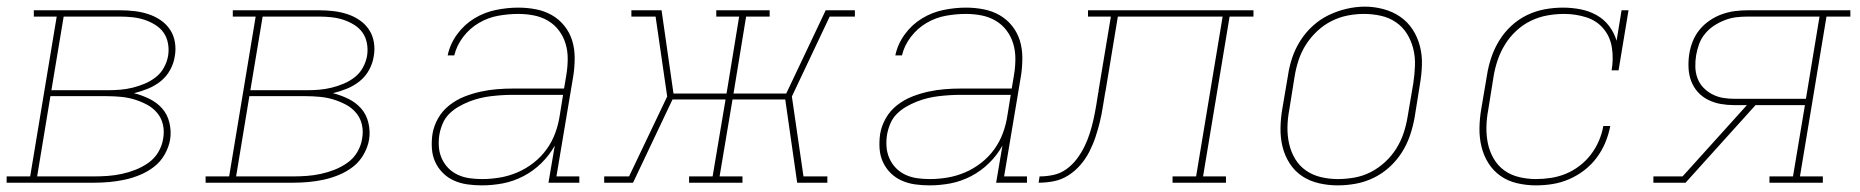

<svg xmlns="http://www.w3.org/2000/svg" viewBox="-38 -551 5608 579"><path d="M-18 0V-19H53L133 -501H64V-520H324Q346 -520 367.5 -517.5Q389 -515 409 -508.5Q429 -502 446 -490.5Q463 -479 474.5 -462Q486 -445 489.5 -423.5Q493 -402 489 -381Q486 -360 475 -340Q464 -320 446.5 -306Q429 -292 408 -283.5Q387 -275 366 -270Q390 -264 412.5 -253Q435 -242 451 -224Q467 -206 473 -180.5Q479 -155 475 -130Q471 -107 458.5 -85Q446 -63 426.5 -48Q407 -33 384 -23.5Q361 -14 337.5 -9Q314 -4 291 -2Q268 0 245 0ZM117 -279H289Q307 -279 325 -280.5Q343 -282 361.5 -286.5Q380 -291 398 -298.5Q416 -306 431.5 -318Q447 -330 456.5 -347.5Q466 -365 469 -383Q472 -402 468.5 -420.5Q465 -439 455 -453Q445 -467 429.5 -476.5Q414 -486 397 -491.5Q380 -497 361.5 -499Q343 -501 324 -501H154ZM74 -19H245Q266 -19 287 -20.5Q308 -22 329 -26.5Q350 -31 370.5 -39Q391 -47 409.5 -60Q428 -73 439.5 -92.5Q451 -112 454 -133Q458 -154 453.5 -174.5Q449 -195 436 -210.5Q423 -226 405 -235.5Q387 -245 367.5 -251Q348 -257 326.5 -259Q305 -261 284 -261H114Z M582 0V-19H653L733 -501H664V-520H924Q946 -520 967.5 -517.5Q989 -515 1009 -508.5Q1029 -502 1046 -490.5Q1063 -479 1074.5 -462Q1086 -445 1089.5 -423.5Q1093 -402 1089 -381Q1086 -360 1075 -340Q1064 -320 1046.5 -306Q1029 -292 1008 -283.5Q987 -275 966 -270Q990 -264 1012.5 -253Q1035 -242 1051 -224Q1067 -206 1073 -180.5Q1079 -155 1075 -130Q1071 -107 1058.5 -85Q1046 -63 1026.5 -48Q1007 -33 984 -23.5Q961 -14 937.5 -9Q914 -4 891 -2Q868 0 845 0ZM717 -279H889Q907 -279 925 -280.5Q943 -282 961.5 -286.5Q980 -291 998 -298.5Q1016 -306 1031.5 -318Q1047 -330 1056.5 -347.5Q1066 -365 1069 -383Q1072 -402 1068.5 -420.5Q1065 -439 1055 -453Q1045 -467 1029.5 -476.5Q1014 -486 997 -491.5Q980 -497 961.5 -499Q943 -501 924 -501H754ZM674 -19H845Q866 -19 887 -20.5Q908 -22 929 -26.5Q950 -31 970.5 -39Q991 -47 1009.5 -60Q1028 -73 1039.5 -92.5Q1051 -112 1054 -133Q1058 -154 1053.5 -174.5Q1049 -195 1036 -210.5Q1023 -226 1005 -235.5Q987 -245 967.5 -251Q948 -257 926.5 -259Q905 -261 884 -261H714Z M1415 8Q1415 8 1415 8Q1415 8 1415 8Q1393 8 1371.5 5Q1350 2 1331 -6.5Q1312 -15 1297.5 -29.5Q1283 -44 1274.5 -62.5Q1266 -81 1264.5 -102.5Q1263 -124 1266 -146Q1270 -171 1283 -194Q1296 -217 1317 -233.5Q1338 -250 1362 -259.5Q1386 -269 1411 -274.5Q1436 -280 1460.5 -282Q1485 -284 1510 -284H1663L1670 -326Q1674 -350 1674 -374Q1674 -398 1667.5 -419.5Q1661 -441 1647.5 -459Q1634 -477 1614.5 -488.5Q1595 -500 1572 -504.5Q1549 -509 1525 -509Q1495 -509 1464.5 -503.5Q1434 -498 1406.5 -482Q1379 -466 1359 -440Q1339 -414 1332 -384H1312Q1319 -418 1340.5 -447.5Q1362 -477 1392.5 -495.5Q1423 -514 1457.5 -521Q1492 -528 1525 -528Q1552 -528 1578 -523Q1604 -518 1626 -505.5Q1648 -493 1664 -473Q1680 -453 1687.5 -428.5Q1695 -404 1695 -376.5Q1695 -349 1691 -323L1640 -19H1709V0H1616L1635 -112Q1619 -83 1594.5 -59Q1570 -35 1540 -19.5Q1510 -4 1478.5 2Q1447 8 1415 8ZM1416 -11Q1442 -11 1469 -15.5Q1496 -20 1522 -31Q1548 -42 1571 -60Q1594 -78 1610.5 -101Q1627 -124 1636.5 -150Q1646 -176 1650 -203L1660 -265H1510Q1493 -265 1476.5 -264Q1460 -263 1443 -261Q1426 -259 1409.5 -255Q1393 -251 1376.5 -244.5Q1360 -238 1344.5 -229Q1329 -220 1316.5 -207.5Q1304 -195 1297 -178.5Q1290 -162 1287 -145Q1284 -126 1285.5 -107.5Q1287 -89 1294.5 -72.5Q1302 -56 1314.5 -43.5Q1327 -31 1343.5 -23.5Q1360 -16 1378.5 -13.5Q1397 -11 1416 -11Z M1784 0V-19H1859L1974 -260L1939 -501H1866V-520H1957L1993 -269H2153L2191 -501H2122V-520H2283V-501H2212L2174 -269H2333L2452 -520H2540V-501H2464L2350 -260L2385 -19H2457V0H2366L2330 -251H2171L2132 -19H2201V0H2040V-19H2111L2150 -251H1990L1871 0Z M2765 8Q2765 8 2765 8Q2765 8 2765 8Q2743 8 2721.5 5Q2700 2 2681 -6.5Q2662 -15 2647.5 -29.5Q2633 -44 2624.5 -62.5Q2616 -81 2614.5 -102.5Q2613 -124 2616 -146Q2620 -171 2633 -194Q2646 -217 2667 -233.5Q2688 -250 2712 -259.5Q2736 -269 2761 -274.5Q2786 -280 2810.5 -282Q2835 -284 2860 -284H3013L3020 -326Q3024 -350 3024 -374Q3024 -398 3017.5 -419.5Q3011 -441 2997.5 -459Q2984 -477 2964.5 -488.5Q2945 -500 2922 -504.5Q2899 -509 2875 -509Q2845 -509 2814.5 -503.5Q2784 -498 2756.5 -482Q2729 -466 2709 -440Q2689 -414 2682 -384H2662Q2669 -418 2690.5 -447.5Q2712 -477 2742.5 -495.5Q2773 -514 2807.5 -521Q2842 -528 2875 -528Q2902 -528 2928 -523Q2954 -518 2976 -505.5Q2998 -493 3014 -473Q3030 -453 3037.5 -428.5Q3045 -404 3045 -376.5Q3045 -349 3041 -323L2990 -19H3059V0H2966L2985 -112Q2969 -83 2944.5 -59Q2920 -35 2890 -19.5Q2860 -4 2828.5 2Q2797 8 2765 8ZM2766 -11Q2792 -11 2819 -15.5Q2846 -20 2872 -31Q2898 -42 2921 -60Q2944 -78 2960.5 -101Q2977 -124 2986.5 -150Q2996 -176 3000 -203L3010 -265H2860Q2843 -265 2826.5 -264Q2810 -263 2793 -261Q2776 -259 2759.5 -255Q2743 -251 2726.5 -244.5Q2710 -238 2694.5 -229Q2679 -220 2666.5 -207.5Q2654 -195 2647 -178.5Q2640 -162 2637 -145Q2634 -126 2635.5 -107.5Q2637 -89 2644.5 -72.5Q2652 -56 2664.5 -43.5Q2677 -31 2693.5 -23.5Q2710 -16 2728.5 -13.5Q2747 -11 2766 -11Z M3094 0 3097 -19Q3118 -19 3139 -23.5Q3160 -28 3178 -41Q3196 -54 3209.5 -72Q3223 -90 3232.5 -109.5Q3242 -129 3248.5 -149.5Q3255 -170 3259.5 -190.5Q3264 -211 3267.5 -231.5Q3271 -252 3274 -272Q3275 -274 3275 -275.5Q3275 -277 3275 -279L3312 -501H3243V-520H3742V-501H3670L3590 -19H3659V0H3498V-19H3569L3649 -501H3333L3296 -277Q3296 -276 3295.5 -275Q3295 -274 3295 -273Q3291 -250 3287.5 -227.5Q3284 -205 3278.5 -182.5Q3273 -160 3265.5 -137.5Q3258 -115 3247 -93.5Q3236 -72 3220 -53.5Q3204 -35 3183.5 -22Q3163 -9 3140 -4.5Q3117 0 3094 0Z M3996 8Q3967 8 3939 1.5Q3911 -5 3888.5 -20Q3866 -35 3851 -58.5Q3836 -82 3829.5 -109Q3823 -136 3823.5 -165Q3824 -194 3829 -223L3846 -323Q3850 -351 3859 -377.5Q3868 -404 3883.5 -428.5Q3899 -453 3921 -473Q3943 -493 3969 -505.5Q3995 -518 4023 -524.5Q4051 -531 4078 -531Q4106 -531 4134 -523.5Q4162 -516 4184.5 -500.5Q4207 -485 4222 -462Q4237 -439 4244 -411.5Q4251 -384 4250 -355Q4249 -326 4244 -297L4228 -197Q4223 -169 4214 -142.5Q4205 -116 4189.5 -91.5Q4174 -67 4152 -47Q4130 -27 4104 -14.5Q4078 -2 4050.5 3Q4023 8 3996 8ZM3996 -11Q4021 -11 4046.5 -15.5Q4072 -20 4095.5 -32Q4119 -44 4139 -62.5Q4159 -81 4173 -103.5Q4187 -126 4195 -150.5Q4203 -175 4207 -200L4224 -300Q4228 -326 4229 -352.5Q4230 -379 4224 -403.5Q4218 -428 4205 -449Q4192 -470 4171.5 -484Q4151 -498 4126 -503.5Q4101 -509 4075 -509Q4050 -509 4025 -504Q4000 -499 3976.5 -487Q3953 -475 3933.5 -456.5Q3914 -438 3900 -416Q3886 -394 3878 -369.5Q3870 -345 3866 -320L3850 -220Q3845 -194 3844.5 -168Q3844 -142 3849.5 -117.5Q3855 -93 3867.5 -72Q3880 -51 3900 -37Q3920 -23 3945 -17Q3970 -11 3996 -11Z M4594 8Q4565 8 4537 1.5Q4509 -5 4487 -20.5Q4465 -36 4450.5 -59Q4436 -82 4429.5 -109Q4423 -136 4423.5 -165Q4424 -194 4429 -223L4446 -323Q4450 -350 4459 -377Q4468 -404 4483 -428.5Q4498 -453 4519.5 -473Q4541 -493 4567 -505.5Q4593 -518 4620.5 -523Q4648 -528 4675 -528Q4702 -528 4728 -523Q4754 -518 4776.5 -505.5Q4799 -493 4814.5 -472.5Q4830 -452 4837 -428L4852 -520H4873L4843 -339H4822Q4828 -373 4823 -406.5Q4818 -440 4797.5 -464.5Q4777 -489 4745 -499Q4713 -509 4679 -509Q4654 -509 4628.5 -504.5Q4603 -500 4579 -488.5Q4555 -477 4535 -458.5Q4515 -440 4501 -417.5Q4487 -395 4478.5 -370Q4470 -345 4466 -320L4450 -220Q4445 -194 4444.5 -168Q4444 -142 4449 -118Q4454 -94 4466.5 -72.5Q4479 -51 4498.5 -37Q4518 -23 4543 -17Q4568 -11 4594 -11Q4616 -11 4639 -14.5Q4662 -18 4684 -27Q4706 -36 4725.5 -51Q4745 -66 4759.5 -85Q4774 -104 4783.5 -126Q4793 -148 4797 -171H4818Q4813 -145 4803 -121Q4793 -97 4777 -75.5Q4761 -54 4739.5 -37.5Q4718 -21 4693.5 -10.5Q4669 0 4644 4Q4619 8 4594 8Z M4948 0V-19H5036L5230 -234H5192Q5171 -234 5151 -237.5Q5131 -241 5113 -250Q5095 -259 5082 -273.5Q5069 -288 5062 -306.5Q5055 -325 5054 -346Q5053 -367 5056 -387Q5059 -407 5066.5 -426Q5074 -445 5087 -461Q5100 -477 5117.5 -489Q5135 -501 5154.5 -508Q5174 -515 5193.5 -517.5Q5213 -520 5232 -520H5542V-501H5470L5390 -19H5459V0H5298V-19H5369L5405 -234H5256L5045 0ZM5408 -253 5449 -501H5232Q5215 -501 5198 -499Q5181 -497 5164 -490.5Q5147 -484 5131.5 -474Q5116 -464 5104 -449.5Q5092 -435 5086 -418.5Q5080 -402 5077 -385Q5074 -367 5074.5 -349Q5075 -331 5081 -315Q5087 -299 5098.5 -287Q5110 -275 5125 -267Q5140 -259 5157 -256Q5174 -253 5192 -253Z"/></svg>

Font: Iosevka Etoile Thin Oblique
Style: Regular
Weight: 100
Italic angle: -9°
Designer: Belleve Invis
Foundry: Belleve Invis
Version: Version 15.5.2; ttfautohint (v1.8.4)